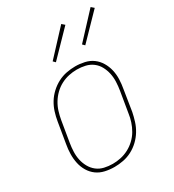

<svg xmlns="http://www.w3.org/2000/svg" viewBox="-182 -851 873 963"><g transform="rotate(-30 254.5 -369.5)"><path d="M197 8Q169 8 142.5 2Q116 -4 95.5 -19Q75 -34 61.5 -56.5Q48 -79 42.5 -105Q37 -131 37.5 -158.5Q38 -186 43 -213L63 -333Q67 -358 75 -383.5Q83 -409 97 -432Q111 -455 131.5 -474Q152 -493 176 -505.5Q200 -518 226 -523Q252 -528 277 -528Q304 -528 330.5 -522Q357 -516 377.5 -501Q398 -486 411.5 -463.5Q425 -441 431 -415Q437 -389 436 -361.5Q435 -334 430 -307L411 -187Q406 -162 398 -136.5Q390 -111 376 -88Q362 -65 342 -46Q322 -27 298 -14.5Q274 -2 248 3Q222 8 197 8ZM197 -10Q220 -10 243.5 -15Q267 -20 289 -31.5Q311 -43 329.5 -60.5Q348 -78 360.5 -99.5Q373 -121 380.5 -144Q388 -167 391 -190L411 -310Q415 -334 416 -359Q417 -384 412 -407Q407 -430 396 -450.5Q385 -471 366.5 -485Q348 -499 324.5 -504.5Q301 -510 276 -510Q253 -510 229.5 -505Q206 -500 184 -488.5Q162 -477 144 -459.5Q126 -442 113 -420.5Q100 -399 93 -376Q86 -353 82 -330L62 -210Q58 -186 57 -161Q56 -136 61 -113Q66 -90 77.5 -69.5Q89 -49 107 -35Q125 -21 148.5 -15.5Q172 -10 197 -10ZM374 -594 362 -606 493 -747 509 -733ZM204 -594 192 -606 323 -747 339 -733Z"/></g></svg>

Font: Iosevka SS04 Thin Oblique
Style: Regular
Weight: 100
Italic angle: -9°
Monospace: yes
Designer: Belleve Invis
Foundry: Belleve Invis
Version: Version 19.0.0; ttfautohint (v1.8.4)